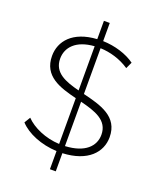

<svg xmlns="http://www.w3.org/2000/svg" viewBox="-168 -921 945 1143"><g transform="rotate(20 304.5 -350.0)"><path d="M558 -180C558 -85 485 -2 326 5C326 5 326 120 326 120C326 120 289 120 289 120C289 120 289 5 289 5C191 1 99 -37 51 -90C51 -90 74 -128 74 -128C119 -81 201 -44 289 -40C289 -40 289 -330 289 -330C180 -357 70 -390 70 -519C70 -612 137 -695 289 -704C289 -704 289 -820 289 -820C289 -820 326 -820 326 -820C326 -820 326 -705 326 -705C401 -703 477 -680 529 -642C529 -642 510 -601 510 -601C454 -639 387 -658 326 -660C326 -660 326 -370 326 -370C440 -342 558 -312 558 -180ZM121 -520C121 -431 199 -402 289 -379C289 -379 289 -659 289 -659C173 -651 121 -591 121 -520ZM326 -321C326 -321 326 -40 326 -40C451 -46 507 -105 507 -177C507 -270 421 -297 326 -321Z"/></g></svg>

Font: TamingNoise
Style: Regular
Weight: 500
Designer: Julieta Ulanovsky
Foundry: Julieta Ulanovsky
Version: ""